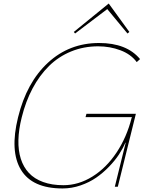

<svg xmlns="http://www.w3.org/2000/svg" viewBox="-20 -1065 851 1095"><path d="M754.9 -416 651.9 0H634.8L696.8 -251H694.8Q680.7 -217.8 658.2 -183.6Q635.7 -149.4 601.8 -114.3Q567.9 -79.1 528.8 -52Q489.7 -24.9 439.5 -7.6Q389.2 9.8 336.9 9.8Q164.1 9.8 99.6 -96.4Q35.2 -202.6 83 -396Q131.8 -595.2 253.7 -707.5Q375.5 -819.8 544.9 -819.8Q702.6 -819.8 778.8 -728L759.8 -710.9Q726.6 -755.9 666.7 -778.3Q606.9 -800.8 540 -800.8Q457 -800.8 385.5 -771.5Q314 -742.2 259.5 -688.5Q205.1 -634.8 165.8 -560.8Q126.5 -486.8 104 -396Q86.4 -326.2 85 -266.6Q83.5 -207 98.6 -159.4Q113.8 -111.8 145 -78.4Q176.3 -44.9 226.1 -26.9Q275.9 -8.8 341.8 -8.8Q427.7 -8.8 506.8 -57.9Q585.9 -106.9 644.5 -194.8Q703.1 -282.7 731 -394L733.9 -397H467.8L473.1 -416ZM600.1 -1044.9 717.8 -882.8 707 -874 591.8 -1013.2 408.2 -874 400.9 -882.8Z"/></svg>

Font: Sinkin Sans 100 Thin Italic
Style: Regular
Weight: 100
Italic angle: -112°
Designer: Keith Bates
Foundry: K-Type
Version: Sinkin Sans (version 1.0)  by Keith Bates   •   © 2014   www